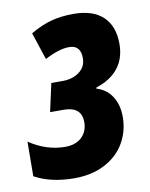

<svg xmlns="http://www.w3.org/2000/svg" viewBox="-85 -610 526 673"><g transform="rotate(-10 178.5 -274.0)"><path d="M-15 -22 -14 -145Q47 -104 114 -104Q151 -104 172.5 -124.5Q194 -145 194 -178Q194 -233 130 -233H82L104 -333H145Q180 -333 204 -351Q228 -369 228 -400Q228 -446 187 -446Q151 -446 100 -419L68 -516Q109 -540 144.5 -549Q180 -558 222 -558Q291 -558 327 -524Q363 -490 363 -427Q363 -375 335.5 -340.5Q308 -306 257 -290L256 -286Q291 -276 310.5 -246Q330 -216 330 -173Q330 -122 305.5 -80Q281 -38 234.5 -14Q188 10 127 10Q43 10 -15 -22Z"/></g></svg>

Font: Noto Sans Display Ex Bold Cond
Style: Italic
Weight: 800
Width: 3
Italic angle: -12°
Designer: Monotype Design team
Foundry: Monotype Imaging Inc.
Version: Version 1.000